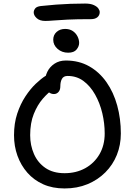

<svg xmlns="http://www.w3.org/2000/svg" viewBox="-20 -1052 760 1082"><path d="M344 10Q276 10 223.5 -13.5Q171 -37 134.5 -78.5Q98 -120 78.5 -174Q59 -228 59 -290Q59 -357 77 -411.5Q95 -466 123 -508.5Q151 -551 181.5 -580Q212 -609 237 -624.5Q262 -640 274 -640Q284 -640 292 -637Q300 -634 309 -621Q324 -599 313.5 -582Q303 -565 282 -551Q252 -531 221.5 -496Q191 -461 170.5 -410Q150 -359 150 -290Q150 -233 171.5 -184Q193 -135 236 -105.5Q279 -76 344 -76Q409 -76 460 -104Q511 -132 540.5 -182.5Q570 -233 570 -300Q570 -357 556.5 -414Q543 -471 516 -519Q489 -567 450.5 -595.5Q412 -624 361 -624Q338 -624 329 -607.5Q320 -591 320 -566Q320 -545 309.5 -533.5Q299 -522 284 -522Q271 -522 259.5 -529Q248 -536 240.5 -550.5Q233 -565 233 -585Q233 -619 246.5 -647Q260 -675 287 -693Q314 -711 351 -711Q425 -711 482.5 -678.5Q540 -646 580 -589Q620 -532 640.5 -457.5Q661 -383 661 -300Q661 -235 638.5 -179Q616 -123 573.5 -80.5Q531 -38 473 -14Q415 10 344 10ZM235 -934Q204 -934 187 -949.5Q170 -965 170 -982Q170 -993 178 -1004Q186 -1015 210 -1018Q255 -1023 296 -1026Q337 -1029 377 -1030.5Q417 -1032 460 -1032Q490 -1032 508.5 -1023.5Q527 -1015 534.5 -1004Q542 -993 542 -984Q542 -966 529 -955Q516 -944 492 -944Q411 -944 361 -941.5Q311 -939 282 -936.5Q253 -934 235 -934ZM364 -755Q329 -755 304.5 -776.5Q280 -798 280 -828Q280 -855 299 -872Q318 -889 347 -889Q372 -889 389.5 -877.5Q407 -866 416.5 -847.5Q426 -829 426 -810Q426 -791 411.5 -773Q397 -755 364 -755Z"/></svg>

Font: Shantell Sans
Style: Regular
Weight: 400
Designer: Stephen Nixon, Anya Danilova, Shantell Martin
Foundry: Arrow Type
Version: Version 1.008;[ac192a2d6]